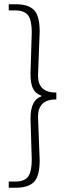

<svg xmlns="http://www.w3.org/2000/svg" viewBox="-20 -728 319 900"><path d="M55.2 151.9H21V123H51.8Q95.7 123 112.3 99.1Q128.9 75.2 128.9 20L123 -171.9Q123 -259.8 173.8 -275.9V-279.8Q146 -289.1 134.3 -313.5Q122.6 -337.9 123 -383.8L128.9 -576.2Q128.9 -631.8 112.3 -655.3Q95.7 -678.7 51.8 -679.2H21V-708H55.2Q113.3 -708 139.6 -680.7Q166 -653.3 166 -580.1L158.2 -373Q158.2 -293.9 244.1 -293.9V-262.2Q158.2 -262.2 158.2 -181.2L166 23.9Q166 97.2 139.6 124.5Q113.3 151.9 55.2 151.9Z"/></svg>

Font: SourceSansPro-Light
Style: Regular
Weight: 300
Designer: Paul D. Hunt
Foundry: Adobe Systems Incorporated
Version: Version 2.020;PS 2.0;hotconv 1.0.86;makeotf.lib2.5.63406